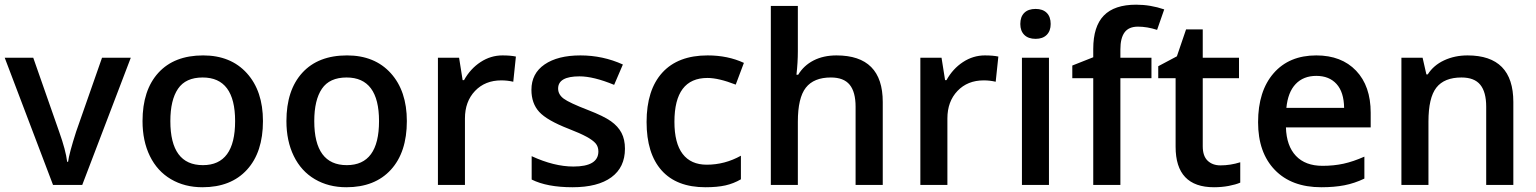

<svg xmlns="http://www.w3.org/2000/svg" viewBox="-20 -785 6521 815"><path d="M205.1 0 0 -540H121.1L231 -226.1Q259.3 -147 265.1 -98.1H269Q273.4 -133.3 303.2 -226.1L413.1 -540H535.2L329.1 0Z M1096.2 -271Q1096.2 -138.7 1028.3 -64.5Q960.4 9.8 839.4 9.8Q763.7 9.8 705.6 -24.4Q647.5 -58.6 616.2 -122.6Q585 -186.5 585 -271Q585 -402.3 652.3 -476.1Q719.7 -549.8 842.3 -549.8Q959.5 -549.8 1027.8 -474.4Q1096.2 -398.9 1096.2 -271ZM703.1 -271Q703.1 -84 841.3 -84Q978 -84 978 -271Q978 -456.1 840.3 -456.1Q768.1 -456.1 735.6 -408.2Q703.1 -360.4 703.1 -271Z M1707 -271Q1707 -138.7 1639.2 -64.5Q1571.3 9.8 1450.2 9.8Q1374.5 9.8 1316.4 -24.4Q1258.3 -58.6 1227.1 -122.6Q1195.8 -186.5 1195.8 -271Q1195.8 -402.3 1263.2 -476.1Q1330.6 -549.8 1453.1 -549.8Q1570.3 -549.8 1638.7 -474.4Q1707 -398.9 1707 -271ZM1314 -271Q1314 -84 1452.1 -84Q1588.9 -84 1588.9 -271Q1588.9 -456.1 1451.2 -456.1Q1378.9 -456.1 1346.4 -408.2Q1314 -360.4 1314 -271Z M2112.8 -549.8Q2147.5 -549.8 2169.9 -544.9L2158.7 -438Q2134.3 -443.8 2107.9 -443.8Q2039.1 -443.8 1996.3 -398.9Q1953.6 -354 1953.6 -282.2V0H1838.9V-540H1928.7L1943.8 -444.8H1949.7Q1976.6 -493.2 2019.8 -521.5Q2063 -549.8 2112.8 -549.8Z M2632.8 -153.8Q2632.8 -74.7 2575.2 -32.5Q2517.6 9.8 2410.2 9.8Q2302.2 9.8 2236.8 -22.9V-122.1Q2332 -78.1 2414.1 -78.1Q2520 -78.1 2520 -142.1Q2520 -162.6 2508.3 -176.3Q2496.6 -189.9 2469.7 -204.6Q2442.9 -219.2 2395 -237.8Q2301.8 -273.9 2268.8 -310.1Q2235.8 -346.2 2235.8 -403.8Q2235.8 -473.1 2291.7 -511.5Q2347.7 -549.8 2443.8 -549.8Q2539.1 -549.8 2624 -511.2L2586.9 -424.8Q2499.5 -460.9 2439.9 -460.9Q2349.1 -460.9 2349.1 -409.2Q2349.1 -383.8 2372.8 -366.2Q2396.5 -348.6 2476.1 -317.9Q2543 -292 2573.2 -270.5Q2603.5 -249 2618.2 -220.9Q2632.8 -192.9 2632.8 -153.8Z M2974.6 9.8Q2852.1 9.8 2788.3 -61.8Q2724.6 -133.3 2724.6 -267.1Q2724.6 -403.3 2791.3 -476.6Q2857.9 -549.8 2983.9 -549.8Q3069.3 -549.8 3137.7 -518.1L3103 -425.8Q3030.3 -454.1 2982.9 -454.1Q2842.8 -454.1 2842.8 -268.1Q2842.8 -177.2 2877.7 -131.6Q2912.6 -85.9 2980 -85.9Q3056.6 -85.9 3125 -124V-23.9Q3094.2 -5.9 3059.3 2Q3024.4 9.8 2974.6 9.8Z M3727.1 0H3611.8V-332Q3611.8 -394.5 3586.7 -425.3Q3561.5 -456.1 3506.8 -456.1Q3434.6 -456.1 3400.6 -412.8Q3366.7 -369.6 3366.7 -268.1V0H3252V-759.8H3366.7V-566.9Q3366.7 -520.5 3360.8 -467.8H3368.2Q3391.6 -506.8 3433.3 -528.3Q3475.1 -549.8 3530.8 -549.8Q3727.1 -549.8 3727.1 -352.1Z M4160.6 -549.8Q4195.3 -549.8 4217.8 -544.9L4206.5 -438Q4182.1 -443.8 4155.8 -443.8Q4086.9 -443.8 4044.2 -398.9Q4001.5 -354 4001.5 -282.2V0H3886.7V-540H3976.6L3991.7 -444.8H3997.6Q4024.4 -493.2 4067.6 -521.5Q4110.8 -549.8 4160.6 -549.8Z M4432.6 0H4317.9V-540H4432.6ZM4311 -683.1Q4311 -713.9 4327.9 -730.5Q4344.7 -747.1 4376 -747.1Q4406.2 -747.1 4423.1 -730.5Q4439.9 -713.9 4439.9 -683.1Q4439.9 -653.8 4423.1 -637Q4406.2 -620.1 4376 -620.1Q4344.7 -620.1 4327.9 -637Q4311 -653.8 4311 -683.1Z M4867.7 -453.1H4735.8V0H4620.6V-453.1H4531.7V-506.8L4620.6 -542V-577.1Q4620.6 -672.9 4665.5 -719Q4710.4 -765.1 4802.7 -765.1Q4863.3 -765.1 4921.9 -745.1L4891.6 -658.2Q4849.1 -671.9 4810.5 -671.9Q4771.5 -671.9 4753.7 -647.7Q4735.8 -623.5 4735.8 -575.2V-540H4867.7Z M5160.6 -83Q5202.6 -83 5244.6 -96.2V-9.8Q5225.6 -1.5 5195.6 4.2Q5165.5 9.8 5133.3 9.8Q4970.2 9.8 4970.2 -162.1V-453.1H4896.5V-503.9L4975.6 -545.9L5014.6 -660.2H5085.4V-540H5239.3V-453.1H5085.4V-164.1Q5085.4 -122.6 5106.2 -102.8Q5127 -83 5160.6 -83Z M5588.4 9.8Q5462.4 9.8 5391.4 -63.7Q5320.3 -137.2 5320.3 -266.1Q5320.3 -398.4 5386.2 -474.1Q5452.1 -549.8 5567.4 -549.8Q5674.3 -549.8 5736.3 -484.9Q5798.3 -419.9 5798.3 -306.2V-244.1H5438.5Q5440.9 -165.5 5481 -123.3Q5521 -81.1 5593.8 -81.1Q5641.6 -81.1 5682.9 -90.1Q5724.1 -99.1 5771.5 -120.1V-26.9Q5729.5 -6.8 5686.5 1.5Q5643.6 9.8 5588.4 9.8ZM5567.4 -462.9Q5512.7 -462.9 5479.7 -428.2Q5446.8 -393.6 5440.4 -327.1H5685.5Q5684.6 -394 5653.3 -428.5Q5622.1 -462.9 5567.4 -462.9Z M6403.8 0H6288.6V-332Q6288.6 -394.5 6263.4 -425.3Q6238.3 -456.1 6183.6 -456.1Q6110.8 -456.1 6077.1 -413.1Q6043.5 -370.1 6043.5 -269V0H5928.7V-540H6018.6L6034.7 -469.2H6040.5Q6064.9 -507.8 6109.9 -528.8Q6154.8 -549.8 6209.5 -549.8Q6403.8 -549.8 6403.8 -352.1Z"/></svg>

Font: f1_58959          
Style: Regular
Weight: 600
Foundry: Ascender Corporation
Version: Version 1.10